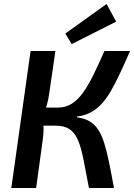

<svg xmlns="http://www.w3.org/2000/svg" viewBox="-20 -947 675 967"><path d="M635 -690Q608 -628 584.5 -578Q561 -528 538.5 -489Q516 -450 491.5 -423.5Q467 -397 437 -381Q407 -365 368 -360L367 -356Q406 -351 432 -335.5Q458 -320 475.5 -292.5Q493 -265 505.5 -224.5Q518 -184 529.5 -128Q541 -72 554 0H428Q412 -84 400.5 -143.5Q389 -203 373 -240.5Q357 -278 331 -296Q305 -314 262 -314L270 -405Q310 -405 340.5 -424Q371 -443 397.5 -479.5Q424 -516 450 -569Q476 -622 506 -690ZM259 -690 229 -484Q225 -450 216 -418.5Q207 -387 194 -358Q199 -330 199.5 -301.5Q200 -273 195 -241L162 0H37L134 -690ZM312 -405 299 -314H171L184 -405ZM517 -927 565 -838 341 -725 309 -778Z"/></svg>

Font: Exo 2 SemiBold
Style: Italic
Weight: 600
Italic angle: -8°
Designer: Natanael Gama
Foundry: Natanael Gama
Version: Version 2.010